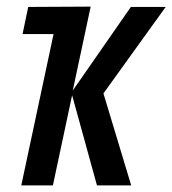

<svg xmlns="http://www.w3.org/2000/svg" viewBox="-20 -561 521 581"><path d="M44.4 0 142.1 -458H48.3L65.4 -540L254.4 -541L200.2 -287.1L376 -540H481.4L293 -278.3L377 0H273.4L198.2 -272.9L140.1 0Z"/></svg>

Font: Open Sans Condensed SemiBold
Style: Italic
Weight: 600
Width: 3
Italic angle: -12°
Designer: Monotype Design Team
Foundry: Monotype Imaging Inc.
Version: Version 3.000; ttfautohint (v1.8.4)